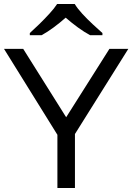

<svg xmlns="http://www.w3.org/2000/svg" viewBox="-20 -942 663 962"><path d="M96.2 -697.3 311.5 -354.5 528.3 -697.3H623L355.5 -270.5V0H267.6V-266.6L0 -697.3ZM266.1 -921.9H354.5Q367.7 -899.9 392.3 -873Q417 -846.2 444.6 -820.6Q472.2 -794.9 493.2 -776.4V-765.6H431.6Q402.3 -781.2 370.8 -804.2Q339.4 -827.1 309.1 -853.5Q279.3 -827.1 248.5 -804.4Q217.8 -781.7 188.5 -765.6H129.4V-776.4Q150.4 -795.4 176.8 -821Q203.1 -846.7 227.5 -873.3Q252 -899.9 266.1 -921.9Z"/></svg>

Font: Lunasima
Style: Regular
Weight: 400
Designer: The DocRepair Project, Monotype Design Team
Foundry: Google
Version: Version 2.009